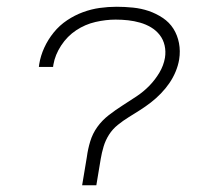

<svg xmlns="http://www.w3.org/2000/svg" viewBox="-20 -548 640 568"><path d="M223 0 237 -84Q240 -107 247 -130Q254 -153 268 -172.5Q282 -192 302 -207.5Q322 -223 342.5 -236Q363 -249 384 -263Q405 -277 422 -294.5Q439 -312 451.5 -333Q464 -354 468 -377Q471 -396 467 -413.5Q463 -431 452.5 -444.5Q442 -458 427 -467Q412 -476 394.5 -481Q377 -486 359 -488Q341 -490 322 -490Q293 -490 262.5 -483Q232 -476 205.5 -458.5Q179 -441 161 -413.5Q143 -386 138 -357L137 -350H95L96 -358Q100 -383 111 -407Q122 -431 139 -452Q156 -473 178.5 -488Q201 -503 225.5 -512Q250 -521 275 -524.5Q300 -528 325 -528Q349 -528 373.5 -525.5Q398 -523 420 -515.5Q442 -508 461.5 -495Q481 -482 493 -463Q505 -444 509.5 -420.5Q514 -397 510 -372Q507 -354 499.5 -336Q492 -318 481 -302Q470 -286 456 -271.5Q442 -257 426.5 -245Q411 -233 394.5 -222.5Q378 -212 361 -201.5Q344 -191 328.5 -178.5Q313 -166 302.5 -149.5Q292 -133 286.5 -114.5Q281 -96 278 -78L265 0Z"/></svg>

Font: Iosevka XLt Ex Obl
Style: Regular
Weight: 200
Width: 7
Italic angle: -9°
Monospace: yes
Designer: Belleve Invis
Foundry: Belleve Invis
Version: Version 32.5.0; ttfautohint (v1.8.4)